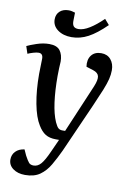

<svg xmlns="http://www.w3.org/2000/svg" viewBox="-102 -795 748 1087"><g transform="rotate(10 271.5 -251.5)"><path d="M307 56Q285 103 262 142.5Q239 182 206 205.5Q173 229 120 229Q78 229 51 209Q24 189 24 157Q24 129 42.5 110Q61 91 93 87L108 120Q123 148 132 158Q141 168 159 168Q183 168 201.5 146.5Q220 125 243 73L276 0H257Q221 0 197.5 -14.5Q174 -29 155 -61Q129 -102 114.5 -178Q100 -254 100 -349Q100 -366 101 -393Q102 -420 102 -436Q102 -466 77 -466Q65 -466 46.5 -460.5Q28 -455 15 -449L1 -491Q19 -500 56 -512.5Q93 -525 128 -525Q172 -525 190 -501Q208 -477 208 -438Q207 -421 206 -400.5Q205 -380 205 -355Q205 -271 214 -204.5Q223 -138 242 -95Q253 -71 262 -63.5Q271 -56 285 -56H301L419 -334Q435 -373 430.5 -393Q426 -413 398 -422L357 -435Q351 -475 370 -500Q389 -525 427 -525Q462 -525 482 -501Q502 -477 502 -440Q502 -415 495.5 -388.5Q489 -362 473.5 -323.5Q458 -285 432 -226ZM244 -585Q196 -585 164.5 -608Q133 -631 133 -668Q133 -697 152 -714.5Q171 -732 203 -732Q213 -732 221.5 -730Q230 -728 240 -725L239 -682Q238 -658 246.5 -647.5Q255 -637 275 -637Q303 -637 338.5 -659Q374 -681 414 -720L441 -689Q385 -634 339 -609.5Q293 -585 244 -585Z"/></g></svg>

Font: Literata 36pt Medium
Style: Italic
Weight: 500
Italic angle: -2°
Designer: Latin by Veronika Burian and Jose Scaglione. Greek by Irene Vlachou. Cyrillic by Vera Evstafieva
Foundry: TypeTogether
Version: Version 3.002